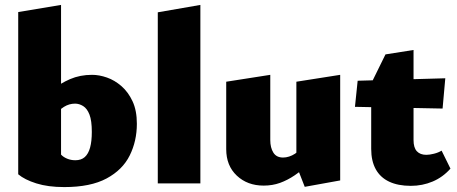

<svg xmlns="http://www.w3.org/2000/svg" viewBox="-20 -745 1855 780"><path d="M241 15Q175 15 127.5 0Q80 -15 54 -37L228 -117Q237 -107 252.5 -100.5Q268 -94 286 -94Q310 -94 324.5 -107Q339 -120 346 -145.5Q353 -171 353 -209Q353 -255 343.5 -279.5Q334 -304 318 -314Q302 -324 285 -324Q261 -324 240 -311Q219 -298 199 -272L143 -330Q164 -355 194 -380.5Q224 -406 264.5 -423.5Q305 -441 354 -441Q383 -441 414.5 -430Q446 -419 473.5 -395Q501 -371 518.5 -333.5Q536 -296 536 -242Q536 -172 507 -113.5Q478 -55 413 -20Q348 15 241 15ZM54 -37V-696L228 -725V-117Z M621 0V-695L794 -725V0Z M1051 9Q985 9 942 -31.5Q899 -72 899 -139V-413L1078 -441V-176Q1078 -145 1090.5 -125Q1103 -105 1130 -105Q1142 -105 1154.5 -109Q1167 -113 1178.5 -120.5Q1190 -128 1198 -138L1237 -78Q1207 -53 1177.5 -33Q1148 -13 1117.5 -2Q1087 9 1051 9ZM1218 14 1184 -73V-413L1362 -441V-12Z M1649 10Q1597 10 1561 -7Q1525 -24 1506.5 -57.5Q1488 -91 1488 -140V-406L1546 -524L1660 -542V-176Q1660 -145 1673.5 -130.5Q1687 -116 1712 -116Q1725 -116 1743 -120.5Q1761 -125 1774 -133L1810 -60Q1779 -25 1737.5 -7.5Q1696 10 1649 10ZM1778 -304 1422 -311 1433 -417 1789 -427Z"/></svg>

Font: Ysabeau Office Black
Style: Regular
Weight: 900
Designer: Christian Thalmann (Catharsis Fonts)
Version: Version 2.001;gftools[0.9.30]; featfreeze: tnum,lnum,ss02